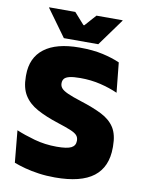

<svg xmlns="http://www.w3.org/2000/svg" viewBox="-92 -891 730 970"><g transform="rotate(10 273.0 -406.0)"><path d="M258 14.5Q214 14.5 175 9Q136 3.5 103.5 -5.2Q71 -14 46 -23.5L30.5 -187.5Q70.5 -170.5 125 -155.2Q179.5 -140 239.5 -140Q293 -140 314.2 -151Q335.5 -162 335.5 -186.5V-188.5Q335.5 -205 325.2 -215.8Q315 -226.5 291 -236.2Q267 -246 226.5 -259Q161 -280 116 -304.8Q71 -329.5 48 -366.8Q25 -404 25 -462V-469.5Q25 -559 86.8 -606.2Q148.5 -653.5 267 -653.5Q336.5 -653.5 387.2 -642Q438 -630.5 475 -614L490.5 -461Q450.5 -479 401.5 -490.8Q352.5 -502.5 298.5 -502.5Q263 -502.5 243.2 -497.8Q223.5 -493 216 -483.8Q208.5 -474.5 208.5 -461V-459.5Q208.5 -445.5 217.8 -434.8Q227 -424 251.5 -413Q276 -402 321.5 -387.5Q386.5 -367 430.8 -344.5Q475 -322 497.5 -286.8Q520 -251.5 520 -191.5V-184.5Q520 -85 455.5 -35.2Q391 14.5 258 14.5ZM180.5 -686.5 80.5 -824.5V-827H214.5L266.5 -768.5H271L323 -827H457V-824.5L357 -686.5Z"/></g></svg>

Font: Anek Latin Medium ExtraBold
Style: Regular
Weight: 800
Version: Version 1.003